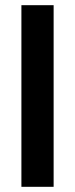

<svg xmlns="http://www.w3.org/2000/svg" viewBox="-20 -720 288 740"><path d="M62.5 0V-700H186.7V0Z"/></svg>

Font: Funnel Display Light SemiBold
Style: Regular
Weight: 600
Version: Version 1.000